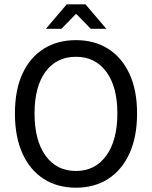

<svg xmlns="http://www.w3.org/2000/svg" viewBox="-20 -853 701 885"><path d="M330.1 12.2Q245.1 12.2 181.6 -28.3Q118.2 -68.8 83.5 -145.5Q48.8 -222.2 48.8 -330.1Q48.8 -438 83.5 -513.2Q118.2 -588.4 181.6 -628.2Q245.1 -668 330.1 -668Q415 -668 478.3 -628.2Q541.5 -588.4 576.7 -512.9Q611.8 -437.5 611.8 -330.1Q611.8 -222.2 576.7 -145.5Q541.5 -68.8 478.3 -28.3Q415 12.2 330.1 12.2ZM330.1 -64.9Q418.5 -64.9 469.7 -135.5Q521 -206.1 521 -330.1Q521 -453.6 469.7 -522.5Q418.5 -591.3 330.1 -591.3Q240.7 -591.3 189.9 -522.5Q139.2 -453.6 139.2 -330.1Q139.2 -206.1 189.9 -135.5Q240.7 -64.9 330.1 -64.9ZM191.4 -720.2 287.6 -833H374L470.2 -720.2H398.4L333 -787.6H329.1L263.2 -720.2Z"/></svg>

Font: Varta Medium
Style: Regular
Weight: 500
Designer: Joana Correia, Viktoriya Grabowska, Eben Sorkin
Foundry: Sorkin Type Co.
Version: Version 1.004